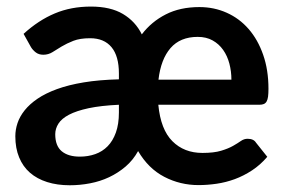

<svg xmlns="http://www.w3.org/2000/svg" viewBox="-20 -542 850 570"><path d="M333 -231Q279.5 -228.5 243.2 -220.8Q207 -213 185 -201.5Q163 -190 153.5 -175Q144 -160 144 -143.5Q144 -109 163.2 -93Q182.5 -77 217 -77Q241.5 -77 262.8 -84.5Q284 -92 299.5 -107.8Q315 -123.5 324 -148.5Q333 -173.5 333 -208ZM667 -305.5Q667 -330 661 -353Q655 -376 642.5 -393.8Q630 -411.5 611.2 -422Q592.5 -432.5 567 -432.5Q515 -432.5 486.2 -399.2Q457.5 -366 450.5 -305.5ZM450 -231Q457 -157.5 491.8 -122.8Q526.5 -88 581 -88Q615 -88 636.5 -94.5Q658 -101 672 -109Q686 -117 695.2 -123.5Q704.5 -130 715 -130Q733 -130 740 -118.5L773.5 -76.5Q753 -52.5 728.2 -36.2Q703.5 -20 677 -10.2Q650.5 -0.5 623 3.5Q595.5 7.5 569.5 7.5Q515 7.5 467.8 -17Q420.5 -41.5 390 -93.5Q375 -66.5 352.8 -47.5Q330.5 -28.5 304 -16Q277.5 -3.5 247.5 2.2Q217.5 8 187 8Q150 8 120 -1.5Q90 -11 69 -29.2Q48 -47.5 36.8 -74.8Q25.5 -102 25.5 -137.5Q25.5 -157 32 -176.5Q38.5 -196 53.2 -214.5Q68 -233 91.5 -249Q115 -265 149.2 -277.5Q183.5 -290 229 -297.5Q274.5 -305 333 -306.5V-324Q333 -375.5 311 -402Q289 -428.5 247.5 -428.5Q217.5 -428.5 197.8 -420.8Q178 -413 163 -404Q148 -395 135.8 -387.2Q123.5 -379.5 108.5 -379.5Q95.5 -379.5 86.5 -386.2Q77.5 -393 72 -402L50 -441.5Q94.5 -482 142.8 -502.2Q191 -522.5 250 -522.5Q308 -522.5 345 -500.5Q382 -478.5 401 -440Q429.5 -477.5 472 -499.2Q514.5 -521 572 -521Q615.5 -521 653 -504.2Q690.5 -487.5 718 -456Q745.5 -424.5 761.2 -379.5Q777 -334.5 777 -278.5Q777 -264.5 775.8 -255.2Q774.5 -246 771.5 -240.8Q768.5 -235.5 763.2 -233.2Q758 -231 749.5 -231Z"/></svg>

Font: Lato 2
Style: Bold
Weight: 700
Designer: Lukasz Dziedzic with Adam Twardoch and Botio Nikoltchev
Foundry: tyPoland Lukasz Dziedzic
Version: Version 2.015; 2015-08-06; http://www.latofonts.com/